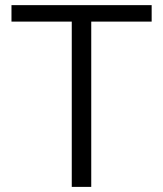

<svg xmlns="http://www.w3.org/2000/svg" viewBox="-20 -731 637 751"><path d="M24.9 -710.9V-646.5H260.7V0H336.9V-646.5H573.2V-710.9Z"/></svg>

Font: Vazirmatn Light
Style: Regular
Weight: 300
Designer: Saber Rastikerdar
Foundry: Saber Rastikerdar
Version: Version 33.003